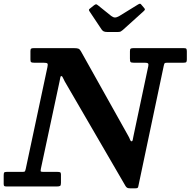

<svg xmlns="http://www.w3.org/2000/svg" viewBox="-63 -1011 1033 1041"><path d="M488 -851Q492.5 -844.5 499 -841Q505.5 -837.5 519.5 -837.5H575Q586.5 -837.5 591.5 -840.2Q596.5 -843 603 -848.5L715 -949.5Q723 -956.5 722.8 -960Q722.5 -963.5 717 -969.5L705.5 -983Q701 -989 697.8 -990.5Q694.5 -992 686 -987L584.5 -924.5Q570 -916 560.2 -916.2Q550.5 -916.5 540 -924.5L468.5 -982Q462 -987 458.8 -987.8Q455.5 -988.5 447 -982.5L427 -966.5Q419.5 -961.5 419.2 -957.8Q419 -954 423 -948.5ZM171.5 -671Q191 -671 194.2 -666.5Q197.5 -662 194 -646.5L76.5 -95Q74 -84.5 71.8 -81.8Q69.5 -79 56.5 -79H-27Q-38 -79 -40.5 -75.2Q-43 -71.5 -43 -60V-14Q-43 -5 -40 -2.5Q-37 0 -27.5 0H245.5Q258 0 262.8 -3Q267.5 -6 267.5 -19.5V-65Q267.5 -75 262.8 -77Q258 -79 249 -79H176Q161.5 -79 158.8 -81Q156 -83 158.5 -95.5L259.5 -567.5Q263 -582.5 264 -590.5Q265 -598.5 269.5 -598.5Q274.5 -598.5 277.8 -590.2Q281 -582 288 -569.5L617.5 -2.5Q621.5 4 626.5 7Q631.5 10 642.5 10H671.5Q681 10 683.8 7Q686.5 4 687.5 -3.5L825 -655Q827.5 -666 830 -668.5Q832.5 -671 846.5 -671H932Q944 -671 947 -674.5Q950 -678 950 -688.5V-732Q950 -743 947.2 -746.5Q944.5 -750 933.5 -750H660.5Q649 -750 645.2 -747Q641.5 -744 641.5 -732.5V-692.5Q641.5 -679 644.8 -675Q648 -671 661.5 -671H721Q734.5 -671 739 -667.5Q743.5 -664 741 -652.5L661 -275Q657.5 -259.5 656.5 -252.2Q655.5 -245 650.5 -245Q645 -245 642 -254Q639 -263 632 -275L376 -732.5Q370 -743.5 363 -746.8Q356 -750 338.5 -750H119.5Q109.5 -750 105.8 -747.2Q102 -744.5 102 -734V-688.5Q102 -676.5 106 -673.8Q110 -671 122 -671Z"/></svg>

Font: Besley SemiBold
Style: Italic
Weight: 600
Italic angle: -13°
Designer: Owen Earl
Foundry: indestructible type*
Version: Version 2.001